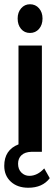

<svg xmlns="http://www.w3.org/2000/svg" viewBox="-42 -714 262 903"><path d="M45 -500H155V0H105Q75 1 59 16Q43 31 43 56Q43 82 58.5 97.5Q74 113 96 113Q134 113 166 78L192 124Q158 169 91 169Q40 169 9 140.5Q-22 112 -22 66Q-22 -9 45 -35ZM99 -694Q125 -694 141.5 -675Q158 -656 158 -627Q158 -597 141.5 -578Q125 -559 99 -559Q73 -559 57 -578Q41 -597 41 -627Q41 -656 57.5 -675Q74 -694 99 -694Z"/></svg>

Font: Gully ECD Medium
Style: Regular
Weight: 500
Width: 2
Designer: jaikishan Patel
Foundry: MagicType
Version: Version 1.000;Glyphs 3.2 (3242)